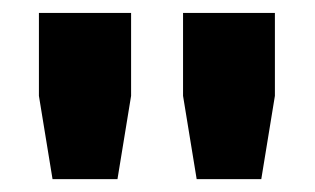

<svg xmlns="http://www.w3.org/2000/svg" viewBox="-20 -806 485 296"><path d="M403.8 -658.2 382.8 -529.8H283.2L262.2 -658.2V-786.1H403.8ZM182.1 -658.2 161.1 -529.8H61L40 -658.2V-786.1H182.1Z"/></svg>

Font: Aurulent Sans
Style: Bold
Weight: 700
Version: Version 2007.05.04